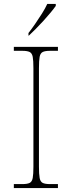

<svg xmlns="http://www.w3.org/2000/svg" viewBox="-20 -951 365 971"><path d="M50 0V-20H93Q118 -20 130 -26Q142 -32 145.5 -51Q149 -70 149 -108V-606Q149 -645 145.5 -663.5Q142 -682 130 -688Q118 -694 93 -694H50V-714H273V-694H233Q208 -694 196 -688Q184 -682 180.5 -663.5Q177 -645 177 -606V-108Q177 -70 180.5 -51Q184 -32 196 -26Q208 -20 233 -20H273V0ZM124 -784Q139 -803 157 -829Q175 -855 192 -882Q209 -909 219 -931H262V-921Q253 -908 236.5 -888Q220 -868 200 -846Q180 -824 160.5 -804.5Q141 -785 126 -771H124Z"/></svg>

Font: Noto Serif Kannada Thin
Style: Regular
Weight: 250
Version: Version 2.003